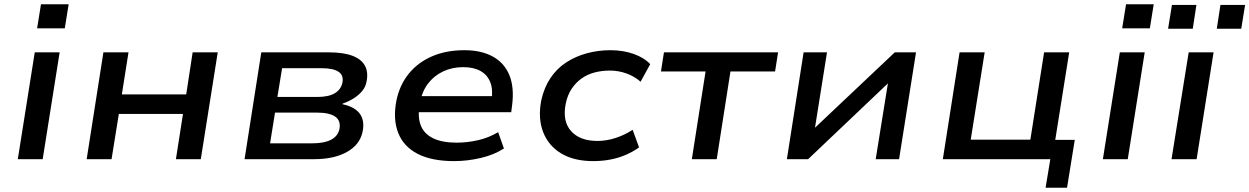

<svg xmlns="http://www.w3.org/2000/svg" viewBox="-20 -742 5824 895"><path d="M153 -610 171 -722H300L282 -610ZM63 0 142 -498H258L179 0Z M384 0 462 -498H579L548 -302H848L878 -498H995L916 0H800L833 -211H534L500 0Z M1120 0 1198 -498H1512Q1581 -498 1623 -482Q1665 -466 1681.5 -435Q1698 -404 1688 -359Q1684 -337 1668.5 -318Q1653 -299 1629.5 -284Q1606 -269 1577 -259V-256Q1634 -244 1657.5 -211.5Q1681 -179 1670 -127Q1657 -67 1597 -33.5Q1537 0 1444 0ZM1239 -74H1437Q1490 -74 1522 -90Q1554 -106 1562 -139Q1570 -179 1543 -198Q1516 -217 1460 -217H1262ZM1273 -290H1458Q1511 -290 1540 -307Q1569 -324 1576 -356Q1583 -391 1558 -407.5Q1533 -424 1481 -424H1295Z M2097 9Q1992 9 1926.5 -25Q1861 -59 1836 -123Q1811 -187 1828 -274Q1843 -346 1885.5 -398.5Q1928 -451 1994 -479.5Q2060 -508 2145 -508Q2223 -508 2277 -478.5Q2331 -449 2354.5 -391.5Q2378 -334 2367 -250L2363 -219H1909L1920 -294H2295L2271 -271Q2279 -324 2265.5 -358.5Q2252 -393 2220 -411Q2188 -429 2139 -429Q2088 -429 2045.5 -409Q2003 -389 1975 -352Q1947 -315 1938 -263L1936 -252Q1926 -195 1942 -156Q1958 -117 2000 -97Q2042 -77 2109 -77Q2158 -77 2208.5 -88.5Q2259 -100 2302 -126L2329 -50Q2283 -20 2220.5 -5.5Q2158 9 2097 9Z M2745 9Q2656 9 2596.5 -26.5Q2537 -62 2512 -126Q2487 -190 2503 -274Q2516 -333 2545.5 -377.5Q2575 -422 2618.5 -450.5Q2662 -479 2715 -493.5Q2768 -508 2825 -508Q2885 -508 2934 -490.5Q2983 -473 3011 -443L2966 -361Q2938 -386 2900.5 -399.5Q2863 -413 2823 -413Q2785 -413 2751 -404Q2717 -395 2690 -375.5Q2663 -356 2644 -327Q2625 -298 2617 -258Q2601 -177 2642 -131Q2683 -85 2765 -85Q2807 -85 2850 -99Q2893 -113 2929 -137L2959 -55Q2933 -36 2899 -21Q2865 -6 2826.5 1.5Q2788 9 2745 9Z M3205 0 3269 -409H3061L3075 -498H3607L3593 -409H3385L3321 0Z M3648 0 3726 -498H3835L3778 -140H3772L4151 -498H4250L4171 0H4062L4120 -360H4126L3747 0Z M4854 133 4876 0H4375L4453 -498H4570L4505 -91H4783L4847 -498H4964L4899 -90H4990L4954 133Z M5211 -610 5229 -722H5358L5340 -610ZM5121 0 5200 -498H5316L5237 0Z M5441 0 5521 -498H5637L5558 0ZM5652 -608 5669 -719H5784L5766 -608ZM5425 -608 5443 -719H5557L5540 -608Z"/></svg>

Font: Nunito Sans 7pt SemiExpanded SemiBold
Style: Italic
Weight: 600
Width: 6
Italic angle: -9°
Designer: Vernon Adams
Foundry: Vernon Adams
Version: Version 3.101;gftools[0.9.27]